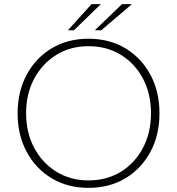

<svg xmlns="http://www.w3.org/2000/svg" viewBox="-20 -897 855 927"><path d="M407 10Q307 10 230 -36Q153 -82 109 -163.5Q65 -245 65 -350Q65 -455 109 -536.5Q153 -618 230 -664Q307 -710 407 -710Q508 -710 585 -664Q662 -618 706 -536.5Q750 -455 750 -350Q750 -245 706 -163.5Q662 -82 585 -36Q508 10 407 10ZM407 -26Q496 -26 564 -68Q632 -110 670.5 -183.5Q709 -257 709 -350Q709 -444 670.5 -517Q632 -590 564 -632Q496 -674 407 -674Q320 -674 252 -632Q184 -590 145 -517Q106 -444 106 -350Q106 -257 145 -183.5Q184 -110 252 -68Q320 -26 407 -26ZM438 -751 569 -877H617L469 -751ZM308 -751 422 -877H467L337 -751Z"/></svg>

Font: REM Thin
Style: Regular
Weight: 250
Designer: Octavio Pardo
Foundry: Ashler Design
Version: Version 1.005;gftools[0.9.28]